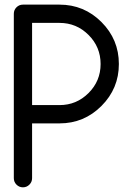

<svg xmlns="http://www.w3.org/2000/svg" viewBox="-20 -801 567 821"><path d="M78.1 -781.2H234.4Q339.4 -781.2 413.8 -706.8Q488.3 -632.3 488.3 -527.3Q488.3 -422.4 413.8 -347.9Q339.4 -273.4 234.4 -273.4H117.2V-39.1Q117.2 -22.9 105.7 -11.5Q94.2 0 78.1 0Q62 0 50.5 -11.5Q39.1 -22.9 39.1 -39.1V-742.2Q39.1 -758.3 50.5 -769.8Q62 -781.2 78.1 -781.2ZM117.2 -703.1V-351.6H234.4Q307.1 -351.6 358.6 -403.1Q410.2 -454.6 410.2 -527.3Q410.2 -600.1 358.6 -651.6Q307.1 -703.1 234.4 -703.1Z"/></svg>

Font: Comfortaa
Style: Regular
Weight: 400
Designer: Johan Aakerlund
Foundry: Johan Aakerlund
Version: Version 2.001; ttfautohint (v1.4.1)